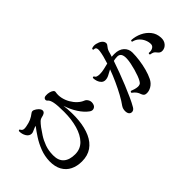

<svg xmlns="http://www.w3.org/2000/svg" viewBox="-10 -1386 2021 2021"><g transform="rotate(-45 1000.0 -376.0)"><path d="M409 8Q338 8 283 -19Q228 -46 197.5 -100.5Q167 -155 168 -236Q170 -311 196 -378.5Q222 -446 259 -503Q296 -560 329 -602Q316 -600 300 -593Q284 -586 269 -579.5Q254 -573 243 -573Q207 -573 185.5 -607.5Q164 -642 165 -688Q168 -693 174 -694.5Q180 -696 184 -693Q189 -677 204.5 -669Q220 -661 256 -668Q300 -676 330.5 -689.5Q361 -703 393 -728Q411 -742 433 -732.5Q455 -723 474 -705Q501 -679 495 -655Q489 -631 442 -621Q417 -616 400 -599.5Q383 -583 359 -552Q338 -523 309.5 -479.5Q281 -436 260 -379Q239 -322 239 -252Q239 -173 284 -134.5Q329 -96 411 -96Q490 -96 541.5 -149Q593 -202 619 -292.5Q645 -383 645 -494Q645 -592 635.5 -638.5Q626 -685 606 -701Q590 -714 597 -732.5Q604 -751 631 -752Q656 -754 679.5 -748Q703 -742 717.5 -731Q732 -720 729 -705Q721 -662 730.5 -618.5Q740 -575 762.5 -536Q785 -497 815.5 -468.5Q846 -440 880 -427Q903 -418 916 -390Q929 -362 916 -327Q907 -305 885 -298Q863 -291 840 -307Q791 -342 750.5 -404.5Q710 -467 685 -544Q699 -424 689.5 -323.5Q680 -223 646.5 -148.5Q613 -74 554 -33Q495 8 409 8Z M1110 -13Q1101 -36 1104.5 -62Q1108 -88 1121 -106Q1152 -148 1184.5 -207.5Q1217 -267 1248 -335Q1279 -403 1303 -469Q1271 -452 1243.5 -437.5Q1216 -423 1189 -423Q1163 -423 1145.5 -440Q1128 -457 1119.5 -482Q1111 -507 1111 -532Q1119 -544 1131 -536Q1137 -520 1153.5 -514.5Q1170 -509 1191 -509Q1224 -509 1257.5 -517Q1291 -525 1325 -533Q1354 -621 1362 -679Q1365 -699 1363 -710.5Q1361 -722 1356 -729Q1352 -734 1344 -736.5Q1336 -739 1328 -738Q1316 -748 1326 -758Q1354 -770 1388.5 -762Q1423 -754 1445 -737Q1465 -721 1469 -701Q1473 -681 1460 -667Q1449 -654 1441 -641Q1433 -628 1428 -613Q1424 -599 1419.5 -583Q1415 -567 1409 -550Q1419 -551 1429.5 -551.5Q1440 -552 1450 -552Q1518 -552 1556.5 -516.5Q1595 -481 1595 -427Q1595 -376 1587 -317.5Q1579 -259 1564 -203Q1549 -147 1527 -102Q1505 -58 1466 -35.5Q1427 -13 1388 -18Q1373 -20 1364.5 -29Q1356 -38 1350 -53Q1343 -76 1329.5 -95.5Q1316 -115 1288 -135Q1285 -149 1299 -153Q1316 -146 1338.5 -139.5Q1361 -133 1380 -132Q1394 -131 1409 -136.5Q1424 -142 1435 -163Q1447 -183 1459 -215Q1471 -247 1481.5 -284.5Q1492 -322 1499.5 -359Q1507 -396 1508 -426Q1511 -511 1451 -511Q1435 -511 1421.5 -509Q1408 -507 1394 -504Q1374 -444 1348.5 -376Q1323 -308 1295.5 -240.5Q1268 -173 1241.5 -115Q1215 -57 1191 -16Q1174 13 1147.5 12.5Q1121 12 1110 -13ZM1832 -217Q1812 -216 1799.5 -224.5Q1787 -233 1775 -249Q1765 -263 1752 -270Q1739 -277 1711 -282Q1703 -295 1714 -303Q1747 -299 1771 -312.5Q1795 -326 1796 -351Q1797 -382 1783 -415.5Q1769 -449 1741.5 -475Q1714 -501 1674 -510Q1666 -523 1679 -529Q1738 -526 1791.5 -501Q1845 -476 1880.5 -432Q1916 -388 1919 -325Q1921 -279 1895.5 -249Q1870 -219 1832 -217Z"/></g></svg>

Font: Zen Old Mincho Black
Style: Regular
Weight: 900
Designer: Yoshimichi Ohira
Foundry: Positype
Version: Version 1.001